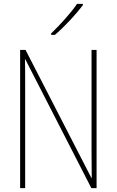

<svg xmlns="http://www.w3.org/2000/svg" viewBox="-20 -972 603 992"><path d="M244 -799V-792H264C315 -835 373 -899 408 -945V-952H378C348 -907 289 -842 244 -799ZM84 0H110V-537C110 -592 110 -628 109 -665H111L452 0H479V-714H453V-187C453 -153 454 -100 454 -53H452L112 -714H84Z"/></svg>

Font: Noto Sans Mono SemiCondensed Thin
Style: Regular
Weight: 100
Width: 4
Designer: Monotype Design Team
Foundry: Monotype Imaging Inc.
Version: Version 2.014